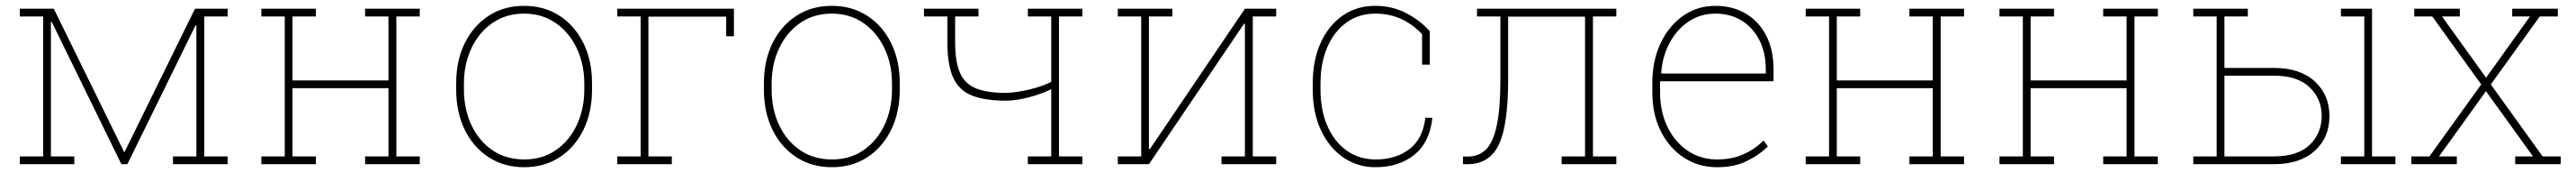

<svg xmlns="http://www.w3.org/2000/svg" viewBox="-20 -558 8769 588"><path d="M47.4 0V-26.4H127V-502H47.4V-528.3H163.1L401.4 -43.5L403.3 -40L643.6 -528.3H754.9V-502H675.3V-26.4H754.9V0H568.8V-26.4H648.4V-471.2L645.5 -471.7L413.6 0H393.1L156.2 -483.4L153.3 -482.9V-26.4H232.9V0Z M869.6 0V-26.4H949.2V-502H869.6V-528.3H1055.2V-502H975.6V-284.7H1302.2V-502H1222.7V-528.3H1408.7V-502H1329.1V-26.4H1408.7V0H1222.7V-26.4H1302.2V-258.3H975.6V-26.4H1055.2V0Z M1764.6 10.3Q1695.8 10.3 1643.6 -23.4Q1591.3 -57.1 1562 -116.7Q1532.7 -176.3 1532.7 -253.9V-274.4Q1532.7 -352.1 1562 -411.4Q1591.3 -470.7 1643.3 -504.4Q1695.3 -538.1 1763.7 -538.1Q1832.5 -538.1 1884.5 -504.4Q1936.5 -470.7 1965.8 -411.4Q1995.1 -352.1 1995.1 -274.4V-253.9Q1995.1 -176.3 1965.8 -116.7Q1936.5 -57.1 1884.5 -23.4Q1832.5 10.3 1764.6 10.3ZM1764.6 -16.1Q1826.7 -16.1 1872.6 -48.1Q1918.5 -80.1 1943.6 -134Q1968.8 -188 1968.8 -253.9V-274.4Q1968.8 -339.4 1943.4 -393.3Q1918 -447.3 1871.8 -479.5Q1825.7 -511.7 1763.7 -511.7Q1701.7 -511.7 1655.5 -479.5Q1609.4 -447.3 1584.2 -393.3Q1559.1 -339.4 1559.1 -274.4V-253.9Q1559.1 -187.5 1584.2 -133.5Q1609.4 -79.6 1655.5 -47.9Q1701.7 -16.1 1764.6 -16.1Z M2081.1 0V-26.4H2160.6V-502H2081.1V-528.3H2478V-434.6H2451.7V-501.5H2187V-26.4H2266.6V0Z M2812 10.3Q2743.2 10.3 2690.9 -23.4Q2638.7 -57.1 2609.4 -116.7Q2580.1 -176.3 2580.1 -253.9V-274.4Q2580.1 -352.1 2609.4 -411.4Q2638.7 -470.7 2690.7 -504.4Q2742.7 -538.1 2811 -538.1Q2879.9 -538.1 2931.9 -504.4Q2983.9 -470.7 3013.2 -411.4Q3042.5 -352.1 3042.5 -274.4V-253.9Q3042.5 -176.3 3013.2 -116.7Q2983.9 -57.1 2931.9 -23.4Q2879.9 10.3 2812 10.3ZM2812 -16.1Q2874 -16.1 2919.9 -48.1Q2965.8 -80.1 2991 -134Q3016.1 -188 3016.1 -253.9V-274.4Q3016.1 -339.4 2990.7 -393.3Q2965.3 -447.3 2919.2 -479.5Q2873 -511.7 2811 -511.7Q2749 -511.7 2702.9 -479.5Q2656.7 -447.3 2631.6 -393.3Q2606.4 -339.4 2606.4 -274.4V-253.9Q2606.4 -187.5 2631.6 -133.5Q2656.7 -79.6 2702.9 -47.9Q2749 -16.1 2812 -16.1Z M3478.5 0V-26.4H3558.1V-254.9Q3525.9 -238.8 3481.9 -227.3Q3438 -215.8 3404.3 -215.8Q3332.5 -215.8 3288.6 -233.2Q3244.6 -250.5 3224.6 -293.7Q3204.6 -336.9 3204.6 -414.1V-502H3125V-528.3H3310.5V-502H3231V-414.1Q3231 -347.2 3247.8 -309.8Q3264.6 -272.5 3302.7 -257.3Q3340.8 -242.2 3404.3 -242.2Q3442.9 -243.7 3487.1 -254.6Q3531.2 -265.6 3558.1 -279.8V-502H3478.5V-528.3H3664.1V-502H3584.5V-26.4H3664.1V0Z M3784.7 0V-26.4H3864.3V-502H3784.7V-528.3H3970.2V-502H3890.6V-51.8L3893.6 -50.8L4217.3 -528.3H4323.7V-502H4244.1V-26.4H4323.7V0H4137.7V-26.4H4217.3V-476.6L4214.4 -477.5L3890.6 0Z M4661.1 10.3Q4600.6 10.3 4552.2 -22.9Q4503.9 -56.2 4476.1 -115.5Q4448.2 -174.8 4448.2 -253.9V-274.4Q4448.2 -353.5 4475.3 -412.8Q4502.4 -472.2 4550.3 -505.1Q4598.1 -538.1 4660.2 -538.1Q4719.7 -538.1 4767.3 -512.9Q4814.9 -487.8 4846.7 -451.7V-338.4H4820.3V-441.9Q4789.1 -475.1 4749.5 -493.4Q4710 -511.7 4660.6 -511.7Q4605 -511.7 4563 -481.4Q4521 -451.2 4497.8 -397.7Q4474.6 -344.2 4474.6 -274.4V-253.9Q4474.6 -183.6 4498 -129.9Q4521.5 -76.2 4563.7 -46.1Q4606 -16.1 4662.6 -16.1Q4730.5 -16.1 4776.6 -50.8Q4822.8 -85.4 4831.5 -157.7H4854L4855 -154.8Q4845.7 -73.2 4793.5 -31.5Q4741.2 10.3 4661.1 10.3Z M4959.5 0V-25.9H4976.6Q5013.7 -25.9 5038.1 -50.3Q5062.5 -74.7 5074.7 -132.1Q5086.9 -189.5 5086.9 -288.1V-502H5007.3V-528.3H5481.4V-502H5401.9V-26.4H5481.4V0H5295.4V-26.4H5375V-501.5H5113.3V-288.1Q5113.3 -132.8 5081.5 -66.4Q5049.8 0 4975.1 0Z M5824.7 10.3Q5761.2 10.3 5711.4 -22.2Q5661.6 -54.7 5632.8 -112.1Q5604 -169.4 5604 -244.1V-275.4Q5604 -351.1 5631.8 -410.4Q5659.7 -469.7 5708.3 -503.9Q5756.8 -538.1 5818.4 -538.1Q5877.9 -538.1 5922.6 -511.5Q5967.3 -484.9 5991.9 -436.5Q6016.6 -388.2 6016.6 -322.3V-281.7H5630.4V-244.1Q5630.4 -178.7 5655.3 -127.2Q5680.2 -75.7 5724.1 -45.9Q5768.1 -16.1 5824.7 -16.1Q5875 -16.1 5913.8 -33.4Q5952.6 -50.8 5982.9 -80.6L5997.1 -60.1Q5964.4 -28.8 5922.9 -9.3Q5881.3 10.3 5824.7 10.3ZM5635.7 -308.1H5990.2V-324.2Q5990.2 -377.9 5969 -420.4Q5947.8 -462.9 5909.2 -487.3Q5870.6 -511.7 5818.4 -511.7Q5768.6 -511.7 5728.5 -485.4Q5688.5 -459 5663.6 -413.6Q5638.7 -368.2 5634.3 -311Z M6126 0V-26.4H6205.6V-502H6126V-528.3H6311.5V-502H6231.9V-284.7H6558.6V-502H6479V-528.3H6665V-502H6585.4V-26.4H6665V0H6479V-26.4H6558.6V-258.3H6231.9V-26.4H6311.5V0Z M6785.6 0V-26.4H6865.2V-502H6785.6V-528.3H6971.2V-502H6891.6V-284.7H7218.3V-502H7138.7V-528.3H7324.7V-502H7245.1V-26.4H7324.7V0H7138.7V-26.4H7218.3V-258.3H6891.6V-26.4H6971.2V0Z M7947.8 0V-26.4H8027.3V-502H7947.8V-528.3H8053.7V-26.4H8133.3V0ZM7719.7 -327.1Q7808.6 -327.1 7858.6 -281.5Q7908.7 -235.8 7908.7 -163.6Q7908.7 -90.3 7858.6 -45.2Q7808.6 0 7719.7 0H7445.3V-26.4H7524.9V-502H7445.3V-528.3H7630.9V-502H7551.3V-327.1ZM7551.3 -26.4H7719.7Q7800.8 -26.4 7841.6 -65.7Q7882.3 -105 7882.3 -164.6Q7882.3 -221.7 7841.3 -261.2Q7800.3 -300.8 7719.7 -300.8H7551.3Z M8187.5 0V-26.4H8249L8425.3 -271L8258.8 -502H8197.3V-528.3H8352.5V-502H8292L8441.9 -293.9L8591.3 -502H8530.8V-528.3H8686V-502H8624.5L8458 -271L8634.3 -26.4H8695.8V0H8541V-26.4H8601.6L8441.4 -248L8281.7 -26.4H8342.3V0Z"/></svg>

Font: Roboto Slab Thin
Style: Regular
Weight: 100
Designer: Google
Version: Version 2.000; ttfautohint (v1.8.1.43-b0c9)